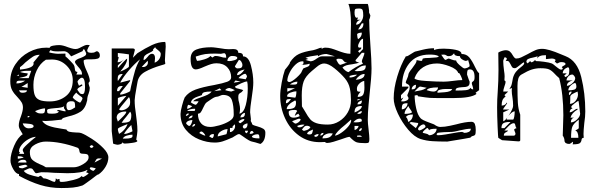

<svg xmlns="http://www.w3.org/2000/svg" viewBox="-20 -716 3050 971"><path d="M528 80Q528 104 513.5 128Q499 152 477 167V166Q473 166 443 190Q436 195 419 207.5Q402 220 397 222Q374 230 349 232.5Q324 235 291 235Q234 235 183.5 219.5Q133 204 76 173V164Q61 164 47 139.5Q33 115 33 96Q33 64 51.5 21Q70 -22 95 -37Q92 -43 83.5 -56.5Q75 -70 75 -82Q75 -101 86 -128Q96 -156 96 -172Q96 -187 89.5 -198Q83 -209 69 -224Q51 -242 41.5 -259.5Q32 -277 32 -305Q32 -352 58 -391Q84 -430 126 -452.5Q168 -475 215 -475L231 -474Q232 -482 248.5 -485Q265 -488 279 -488Q297 -488 324 -477Q327 -476 339.5 -472Q352 -468 362 -468Q372 -468 381.5 -473Q391 -478 393 -479Q411 -489 421 -489L434 -488Q431 -484 427 -476.5Q423 -469 421 -463Q421 -454 426.5 -451.5Q432 -449 442 -449Q455 -449 461 -453Q467 -457 471 -457Q485 -452 485 -435Q485 -423 474 -419.5Q463 -416 444 -416H427Q403 -416 403 -408Q403 -390 419 -356Q434 -324 434 -308Q434 -303 431 -300.5Q428 -298 428 -296Q428 -291 431 -282Q434 -273 434 -272Q434 -258 428 -242Q421 -226 421 -209Q412 -167 387 -151Q362 -135 325 -127Q309 -123 301.5 -120Q294 -117 292 -111Q234 -104 211 -104L193 -105Q204 -87 229.5 -78.5Q255 -70 291 -65Q308 -63 316 -61Q320 -52 331.5 -49.5Q343 -47 363 -46Q384 -46 391 -43Q410 -36 443.5 -14.5Q477 7 502.5 33Q528 59 528 80ZM228 -452Q229 -450 246.5 -447Q264 -444 273 -444L311 -445V-431Q320 -424 334.5 -409Q349 -394 353 -388Q357 -382 358 -372Q359 -362 361 -357.5Q363 -353 372 -352L366 -339H395Q395 -351 389.5 -360Q384 -369 373 -381Q371 -384 365 -391Q359 -398 359 -404Q362 -415 388 -423Q403 -429 409.5 -433.5Q416 -438 416 -446Q415 -447 411.5 -456.5Q408 -466 403 -468L397 -457L340 -431Q337 -434 332 -440.5Q327 -447 320.5 -451.5Q314 -456 305 -457L272 -456Q243 -456 236 -463Q233 -460 231 -456.5Q229 -453 228 -452ZM81 -364Q150 -371 150 -394Q150 -398 149 -400L181 -439Q161 -439 146.5 -429.5Q132 -420 108 -400Q96 -387 81 -376ZM149 -287Q149 -253 155.5 -235.5Q162 -218 179.5 -210.5Q197 -203 231 -203Q280 -203 314 -230.5Q348 -258 348 -310Q348 -353 317 -384Q286 -415 243 -415L212 -414Q182 -395 165.5 -359.5Q149 -324 149 -287ZM120 -345Q120 -335 113 -331.5Q106 -328 93 -325.5Q80 -323 76 -321H125L138 -358Q135 -358 116 -358Q97 -358 81 -352Q89 -349 102 -347Q115 -345 120 -345ZM76 -339 64 -333H76ZM394 -323Q388 -323 380 -315Q372 -307 372 -302Q373 -299 375 -293Q377 -287 379 -283Q383 -283 386.5 -286Q390 -289 395 -289Q395 -287 396 -286Q397 -285 397 -284Q397 -283 384 -276Q371 -269 371 -262Q379 -250 383.5 -245Q388 -240 397 -240Q410 -240 410 -276Q410 -323 394 -323ZM80 -308Q71 -308 67 -305.5Q63 -303 63 -294Q89 -294 107 -308H88ZM120 -272V-296Q115 -293 105 -286.5Q95 -280 88 -277ZM116 -259H76Q80 -251 83.5 -249Q87 -247 95 -247Q103 -247 109.5 -249.5Q116 -252 116 -259ZM382 -233Q380 -235 374 -239.5Q368 -244 366 -248Q348 -230 348 -222Q356 -213 367 -206Q378 -199 384 -197Q387 -197 391.5 -205Q396 -213 397 -216Q398 -221 394 -224.5Q390 -228 382 -233ZM341 -204Q316 -204 316 -182Q316 -159 328 -159Q336 -159 344.5 -163.5Q353 -168 360 -173Q360 -191 357.5 -197.5Q355 -204 341 -204ZM312 -153Q312 -158 307.5 -163Q303 -168 303 -172Q303 -173 305 -179Q295 -171 258 -169Q236 -167 227 -165Q218 -163 218 -157Q218 -145 222.5 -143Q227 -141 244 -141Q277 -141 277 -154H267Q267 -154 273 -160Q280 -160 291.5 -156.5Q303 -153 312 -153ZM208 -168Q190 -168 157 -154Q166 -146 172.5 -144Q179 -142 190 -142Q202 -142 205 -147.5Q208 -153 208 -168ZM120 -122Q126 -122 131 -129H120ZM95 -92Q98 -81 106 -74Q114 -67 125 -67Q150 -67 150 -78Q150 -87 130 -89.5Q110 -92 95 -92ZM81 56 76 62H102Q102 58 98.5 53Q95 48 95 42Q95 35 117 14.5Q139 -6 162 -24Q146 -24 125.5 -13Q105 -2 90.5 15.5Q76 33 76 50Q77 52 78.5 53.5Q80 55 81 56ZM428 80Q428 69 422.5 65.5Q417 62 407 62Q391 62 386.5 58.5Q382 55 381 45Q380 35 372 31Q286 0 211 0Q185 0 158 14.5Q131 29 131 53Q131 80 143 91.5Q155 103 180 114Q199 121 212 130H353Q374 130 401 114Q428 98 428 80ZM434 24Q434 27 437 29.5Q440 32 442 32Q449 32 453 24Q447 18 442 18Q441 19 437.5 21Q434 23 434 24ZM70 74V87Q74 87 82.5 85Q91 83 100 81Q94 76 85.5 75Q77 74 70 74ZM496 86 481 85Q471 85 467 90.5Q463 96 458 106ZM70 106H114Q114 92 98 92Q78 92 70 106ZM95 135Q114 129 120 124Q118 122 114 119.5Q110 117 107 117Q101 118 91.5 120Q82 122 76 124L75 127Q75 135 95 135ZM464 135Q444 130 440 130Q438 130 436 132Q434 134 434 135Q434 139 441 143.5Q448 148 453 148Q456 146 459.5 142Q463 138 464 135ZM428 160 415 155Q422 148 422 145L421 143Q394 160 321 160Q299 160 255 158Q222 155 189 155Q186 155 176.5 157.5Q167 160 162 160Q158 159 153.5 151.5Q149 144 145 139.5Q141 135 131 135Q126 135 100 148Q108 160 128.5 167Q149 174 174 179Q176 177 180 175Q184 173 187 173Q188 173 193 179Q198 185 200 186Q210 186 220 190Q230 194 232 195Q245 202 255 204Q262 203 262 186Q271 192 271 192Q272 192 274 190.5Q276 189 281 189Q281 199 282.5 201.5Q284 204 293 204Q312 204 351.5 194Q391 184 391 173Q391 175 395 177Q399 179 402 179Q407 177 417.5 170Q428 163 428 160Z M650 -471Q662 -471 662 -463Q662 -460 657.5 -445Q653 -430 652 -424L675 -447Q714 -472 748 -488Q782 -504 815 -504Q818 -500 818 -480Q818 -470 816 -448Q814 -424 814 -410Q814 -404 816 -394Q816 -392 808 -389.5Q800 -387 796 -386Q748 -372 714 -353Q680 -334 675 -299L671 -277Q661 -222 661 -209Q661 -178 668 -134Q669 -127 672 -101.5Q675 -76 675 -54Q675 -48 673 -35Q671 -22 669 -10L675 -3Q674 3 649 6.5Q624 10 613 10H610Q606 10 604 8.5Q602 7 601 3Q598 10 589.5 13Q581 16 573 16Q568 15 561.5 13.5Q555 12 552 10L545 -53V-471ZM764 -422Q764 -415 763 -409.5Q762 -404 762 -399Q776 -404 784.5 -416Q793 -428 793 -444Q793 -452 779 -462.5Q765 -473 765 -477Q765 -478 767 -480Q754 -467 754 -466L755 -461Q748 -454 734 -448Q720 -442 713 -435Q706 -428 706 -412Q712 -413 717.5 -418.5Q723 -424 727 -429Q738 -444 748 -444Q764 -444 764 -422ZM588 -354Q602 -359 617 -367.5Q632 -376 632 -380V-441Q623 -443 604 -445Q585 -447 576 -448V-428H580Q580 -421 577.5 -414Q575 -407 575 -401Q592 -401 607 -416L576 -385V-372Q578 -374 598.5 -396.5Q619 -419 623 -419Q623 -394 588 -354ZM638 -255Q642 -274 643 -280Q655 -332 663 -359Q671 -386 688 -416Q661 -394 632.5 -361Q604 -328 588 -299H592L638 -311V-306L588 -244V-237Q600 -238 617 -244.5Q634 -251 638 -255ZM703 -377Q714 -377 721 -383.5Q728 -390 728 -400L727 -409L697 -378ZM575 -317 576 -306 601 -342Q585 -342 580 -336Q575 -330 575 -317ZM572 -255H582L601 -281H595Q572 -281 572 -255ZM576 -219V-181L619 -231H616Q601 -229 588.5 -225Q576 -221 576 -219ZM592 -158Q609 -158 623.5 -169Q638 -180 638 -196V-203Q638 -218 632 -225Q628 -219 610.5 -199Q593 -179 582 -163Q586 -158 592 -158ZM576 -101Q581 -106 593 -117.5Q605 -129 612 -137.5Q619 -146 619 -151L614 -152Q596 -152 583 -144.5Q570 -137 570 -120Q570 -119 576 -101ZM618 -125Q604 -110 595 -95Q624 -95 634 -101.5Q644 -108 644 -133Q644 -145 638 -151Q637 -149 618 -125ZM582 -39Q596 -46 608 -60Q620 -74 625 -89Q620 -86 615 -84.5Q610 -83 606 -81Q576 -69 576 -64Q576 -59 578 -51.5Q580 -44 582 -39ZM607 -39H614Q619 -39 634.5 -45Q650 -51 650 -53L644 -84Q621 -62 607 -39ZM601 -15H614Q650 -15 650 -27V-35Q636 -35 620.5 -30Q605 -25 601 -15Z M1281 -77Q1302 -71 1312 -64.5Q1322 -58 1322 -45Q1322 -2 1297 12Q1266 2 1254 0Q1242 -2 1209 -26Q1192 -38 1190 -38Q1182 -38 1167.5 -28Q1153 -18 1149 -18Q1125 -7 1106 -1Q1087 5 1066 5Q1027 5 987 -11Q947 -27 920 -59.5Q893 -92 893 -140Q893 -153 900.5 -181.5Q908 -210 914 -223Q933 -250 969 -263Q1005 -276 1063 -286Q1109 -295 1129 -302.5Q1149 -310 1149 -325Q1149 -355 1129.5 -375.5Q1110 -396 1075 -396Q1061 -396 1048 -392Q1035 -388 1014 -379Q984 -365 970 -365Q944 -365 944 -418Q944 -454 973 -465.5Q1002 -477 1048 -477Q1057 -477 1071.5 -475Q1086 -473 1093 -472Q1120 -467 1137 -467L1160 -468Q1185 -468 1185 -449Q1197 -449 1203 -445.5Q1209 -442 1209 -431Q1237 -431 1249 -385Q1261 -339 1261 -299Q1261 -272 1253 -222Q1245 -172 1245 -148Q1245 -142 1247 -130.5Q1249 -119 1249 -113L1248 -104L1254 -93Q1254 -87 1260 -84Q1266 -81 1281 -77ZM1095 -429Q1108 -424 1124 -424Q1124 -447 1113 -447Q1109 -447 1104.5 -445.5Q1100 -444 1095 -444L1069 -445Q1036 -445 1018 -442.5Q1000 -440 970 -430Q970 -426 972.5 -418Q975 -410 977 -408Q988 -408 1012.5 -415.5Q1037 -423 1044 -433L1054 -425Q1055 -425 1060 -429Q1065 -433 1069 -433Q1081 -433 1095 -429ZM1180 -423Q1180 -433 1153 -433Q1144 -433 1137 -425.5Q1130 -418 1130 -408L1140 -407Q1150 -407 1165 -411.5Q1180 -416 1180 -423ZM1168 -381Q1168 -378 1172 -374Q1176 -370 1181 -370Q1195 -370 1200.5 -374Q1206 -378 1206 -388Q1206 -395 1200.5 -404Q1195 -413 1188 -413ZM1179 -336Q1198 -336 1217 -365Q1214 -364 1203 -361Q1192 -358 1185.5 -351.5Q1179 -345 1179 -336ZM1220 -343Q1214 -343 1202.5 -335.5Q1191 -328 1186 -321L1223 -315Q1223 -317 1226 -322Q1229 -327 1229 -329Q1229 -333 1225.5 -338Q1222 -343 1220 -343ZM1197 -303 1171 -309 1162 -298ZM1210 -260Q1204 -250 1195 -246Q1190 -243 1187.5 -239Q1185 -235 1185 -223Q1185 -209 1190 -194Q1194 -176 1194 -165Q1194 -155 1191 -141Q1213 -146 1223 -185Q1233 -224 1233 -268Q1233 -294 1230 -304Q1220 -304 1200.5 -295Q1181 -286 1168 -278Q1170 -272 1175.5 -270Q1181 -268 1193 -265.5Q1205 -263 1210 -260ZM1119 -260Q1124 -258 1133.5 -256Q1143 -254 1149 -253Q1152 -254 1158 -256Q1164 -258 1168 -260Q1163 -263 1154 -266.5Q1145 -270 1141 -271Q1135 -271 1128 -268Q1121 -265 1119 -260ZM1091 -269 1063 -255 1100 -260ZM984 -204H957Q961 -210 972.5 -215Q984 -220 997 -224Q1018 -231 1031 -237.5Q1044 -244 1050 -253H1046Q1027 -253 1014.5 -250Q1002 -247 1001 -235Q993 -232 979.5 -227.5Q966 -223 957.5 -216.5Q949 -210 945 -199Q947 -196 957 -191Q967 -186 970 -186Q972 -186 978 -193.5Q984 -201 984 -204ZM1162 -134V-138Q1162 -184 1152.5 -210Q1143 -236 1107 -236Q1102 -236 1092 -231.5Q1082 -227 1078 -227Q1067 -227 1049.5 -215Q1032 -203 1026 -199Q1020 -195 1015.5 -186.5Q1011 -178 1007 -170Q1001 -156 995.5 -148.5Q990 -141 981 -141Q981 -110 997 -92Q1013 -74 1044 -74Q1060 -74 1089 -82Q1118 -90 1140 -103.5Q1162 -117 1162 -134ZM926 -166Q933 -166 940 -170Q947 -174 952 -179Q948 -181 942.5 -183Q937 -185 933 -186Q930 -186 928 -178Q926 -170 926 -166ZM967 -165Q967 -166 962 -166Q953 -166 941.5 -163Q930 -160 927 -155H964Q967 -158 967 -165ZM1196 -122Q1209 -122 1214 -127Q1219 -132 1219 -145Q1211 -145 1203.5 -137.5Q1196 -130 1196 -122ZM920 -133 921 -130Q924 -130 929 -133Q934 -136 934 -138L933 -143Q930 -143 925 -139Q920 -135 920 -133ZM933 -117Q954 -117 954 -132Q941 -132 933 -117ZM1196 -93Q1200 -95 1208 -101.5Q1216 -108 1216 -111Q1216 -114 1212 -114Q1206 -114 1197.5 -109.5Q1189 -105 1186 -100Q1187 -98 1190 -95.5Q1193 -93 1196 -93ZM953 -109Q943 -109 933.5 -105Q924 -101 921 -93Q922 -89 927.5 -84.5Q933 -80 936 -79Q943 -79 948 -91Q953 -103 953 -109ZM1215 -66Q1232 -66 1232 -92Q1226 -92 1217 -87Q1208 -82 1208 -75Q1208 -72 1210.5 -69Q1213 -66 1215 -66ZM967 -89Q954 -89 952 -75Q967 -77 967 -89ZM1169 -78 1168 -87Q1165 -86 1160.5 -81Q1156 -76 1155 -74Q1155 -72 1156 -70.5Q1157 -69 1157 -69H1143V-48Q1153 -48 1161 -57.5Q1169 -67 1169 -78ZM1131 -63Q1115 -63 1098 -52.5Q1081 -42 1081 -26L1124 -37Q1126 -37 1128 -47.5Q1130 -58 1131 -63ZM1234 -55H1219Q1219 -46 1226 -42Q1234 -47 1234 -55ZM1263 -46Q1258 -54 1254 -54Q1249 -54 1246 -49Q1243 -44 1243 -39Q1260 -39 1263 -46ZM1018 -30Q1018 -35 1010.5 -43Q1003 -51 999 -51Q992 -51 988 -43Q992 -41 1002.5 -35.5Q1013 -30 1018 -30ZM1062 -37 1057 -38Q1045 -38 1038 -26Q1051 -18 1053 -18Q1057 -18 1059.5 -24.5Q1062 -31 1062 -37ZM1292 -16Q1292 -25 1290.5 -31Q1289 -37 1282 -37Q1274 -37 1265.5 -34Q1257 -31 1254 -26Q1254 -16 1292 -16Z M1849 -239Q1848 -228 1844 -187Q1840 -146 1840 -110Q1840 -94 1844 -62Q1848 -28 1848 -13Q1848 0 1845 4Q1842 8 1829 8Q1795 8 1782 3Q1769 -2 1748 -24Q1739 -24 1704 -11Q1686 -5 1666.5 1Q1647 7 1634 7Q1627 7 1624 2Q1616 3 1598 3Q1538 3 1492.5 -30Q1447 -63 1422 -117Q1397 -171 1397 -231Q1397 -258 1404.5 -298Q1412 -338 1421 -363Q1427 -370 1435 -380.5Q1443 -391 1446 -397V-400Q1466 -431 1492 -443Q1518 -455 1563 -462Q1569 -463 1574 -465Q1579 -467 1583 -468Q1599 -475 1607 -475V-468Q1613 -475 1626 -475Q1641 -475 1655 -471Q1669 -467 1690 -459Q1705 -453 1721.5 -448.5Q1738 -444 1752 -444L1754 -556L1755 -593Q1755 -665 1742 -696H1840Q1842 -692 1844 -680.5Q1846 -669 1847 -659Q1846 -658 1846 -656Q1846 -653 1849 -647Q1852 -641 1853 -638Q1853 -635 1851.5 -628.5Q1850 -622 1847 -616Q1847 -575 1853 -491Q1859 -411 1859 -370Q1859 -327 1849 -239ZM1773 -653Q1773 -626 1785 -626L1791 -628L1786 -616H1804Q1794 -614 1787.5 -607Q1781 -600 1781 -591Q1796 -591 1806.5 -606.5Q1817 -622 1817 -638Q1817 -656 1814 -664.5Q1811 -673 1796 -673Q1781 -673 1777 -670Q1773 -667 1773 -653ZM1818 -598H1810L1791 -567Q1818 -567 1818 -598ZM1791 -518Q1810 -529 1810 -551Q1801 -551 1793.5 -548.5Q1786 -546 1786 -542Q1786 -537 1787.5 -528.5Q1789 -520 1791 -518ZM1807 -476Q1807 -470 1805.5 -468Q1804 -466 1799.5 -464Q1795 -462 1791 -456L1798 -449L1816 -468V-520Q1808 -520 1799.5 -506Q1791 -492 1791 -483Q1791 -475 1798 -475ZM1761 -391Q1744 -389 1733 -386Q1722 -383 1712 -375Q1716 -368 1725 -360.5Q1734 -353 1742 -351Q1779 -379 1816 -394Q1814 -396 1812 -399.5Q1810 -403 1810 -406Q1810 -411 1816.5 -426Q1823 -441 1823 -449H1810L1779 -413L1778 -409Q1778 -406 1785 -403Q1792 -400 1798 -400Q1787 -395 1761 -391ZM1539 -418 1525 -413Q1531 -411 1538 -409Q1545 -407 1550 -406Q1564 -406 1582 -420Q1584 -421 1591.5 -426Q1599 -431 1607 -431H1674Q1667 -433 1654 -437Q1641 -441 1631 -443Q1620 -443 1608 -440Q1596 -437 1588 -431V-437Q1542 -431 1525 -424ZM1681 -413Q1683 -408 1689.5 -398Q1696 -388 1702 -388L1736 -400Q1727 -400 1724 -402Q1721 -404 1717 -409Q1714 -414 1709.5 -416.5Q1705 -419 1692 -419Q1682 -419 1681 -413ZM1433 -307Q1433 -306 1436.5 -303.5Q1440 -301 1443 -301Q1455 -301 1480 -323.5Q1505 -346 1507 -357L1514 -370Q1517 -372 1526.5 -375Q1536 -378 1541 -381.5Q1546 -385 1546 -391L1545 -394Q1530 -388 1501 -388Q1509 -388 1512 -391Q1515 -394 1515 -400Q1515 -404 1514 -405Q1513 -406 1509 -406Q1492 -406 1474 -389Q1456 -372 1444.5 -348.5Q1433 -325 1433 -307ZM1523 -152Q1538 -125 1549 -112.5Q1560 -100 1580.5 -93Q1601 -86 1638 -86Q1669 -86 1696 -103Q1723 -120 1739 -148Q1755 -176 1755 -208Q1755 -240 1749.5 -268Q1744 -296 1724 -320Q1702 -346 1671.5 -370.5Q1641 -395 1619 -395Q1602 -395 1581 -377Q1560 -359 1557 -357Q1525 -330 1515.5 -303.5Q1506 -277 1506 -233L1507 -178ZM1830 -385Q1814 -385 1802 -378.5Q1790 -372 1773 -357L1786 -356Q1808 -356 1819 -361Q1830 -366 1830 -385ZM1824 -342Q1811 -342 1799 -333.5Q1787 -325 1779 -313Q1795 -313 1809.5 -319.5Q1824 -326 1824 -342ZM1748 -324Q1772 -324 1786 -338H1779Q1772 -338 1760.5 -335.5Q1749 -333 1748 -332ZM1823 -273 1822 -307Q1808 -304 1796.5 -292.5Q1785 -281 1785 -267Q1785 -257 1788 -254.5Q1791 -252 1804 -252Q1789 -237 1789 -226Q1811 -226 1817 -238Q1823 -250 1823 -273ZM1446 -289 1461 -288H1465Q1475 -288 1479.5 -290.5Q1484 -293 1484 -303Q1465 -303 1446 -289ZM1433 -270V-252L1472 -270ZM1432 -230 1433 -227 1472 -222Q1475 -222 1477 -232Q1479 -242 1479 -254Q1465 -254 1448.5 -247.5Q1432 -241 1432 -230ZM1426 -194Q1435 -194 1442.5 -203.5Q1450 -213 1452 -215H1443Q1432 -215 1429 -210.5Q1426 -206 1426 -194ZM1804 -215H1798Q1793 -215 1790 -214Q1787 -213 1786 -208Q1790 -208 1804 -215ZM1430 -164Q1454 -164 1465.5 -170Q1477 -176 1477 -197Q1477 -207 1472 -208Q1430 -186 1430 -164ZM1810 -208Q1802 -206 1795 -201Q1788 -196 1788 -188Q1800 -188 1805 -191.5Q1810 -195 1810 -208ZM1810 -180Q1791 -180 1782 -173.5Q1773 -167 1773 -147Q1776 -148 1786 -153Q1796 -158 1803 -165Q1810 -172 1810 -180ZM1464 -121Q1482 -121 1496 -129L1489 -141Q1474 -135 1472 -129L1471 -132Q1472 -135 1475.5 -142.5Q1479 -150 1483 -154Q1481 -160 1470 -160Q1440 -160 1440 -150Q1440 -121 1464 -121ZM1810 -154Q1799 -154 1786 -141L1794 -140Q1810 -140 1810 -154ZM1473 -91Q1481 -91 1489.5 -97.5Q1498 -104 1501 -111Q1498 -116 1493 -116Q1489 -116 1476.5 -110.5Q1464 -105 1457 -103Q1460 -100 1465 -96Q1470 -92 1473 -91ZM1810 -103Q1810 -111 1807.5 -113.5Q1805 -116 1798 -116Q1783 -116 1767 -98L1779 -97Q1787 -97 1794.5 -98Q1802 -99 1810 -103ZM1756 -107 1755 -111Q1749 -105 1726 -85Q1680 -49 1674 -30Q1686 -31 1706 -44.5Q1726 -58 1741 -76Q1756 -94 1756 -107ZM1496 -72Q1502 -72 1509 -76Q1516 -80 1520 -86H1515Q1498 -86 1483 -79Q1485 -74 1487.5 -73Q1490 -72 1496 -72ZM1517 -54Q1518 -54 1531 -58Q1544 -62 1550 -73Q1542 -80 1532 -80Q1525 -80 1521 -77Q1517 -74 1513 -68.5Q1509 -63 1507 -61Q1511 -56 1517 -54ZM1793 -79H1773V-59Q1780 -59 1786.5 -65.5Q1793 -72 1793 -79ZM1810 -68Q1804 -68 1800 -64Q1796 -60 1796 -53Q1810 -53 1810 -68ZM1563 -61Q1562 -60 1549.5 -55Q1537 -50 1533 -41Q1534 -36 1546 -36Q1555 -36 1558 -41.5Q1561 -47 1563 -61ZM1600 -30Q1607 -31 1611.5 -34.5Q1616 -38 1616 -44Q1601 -44 1600 -30ZM1663 -41 1649 -42Q1637 -42 1624 -35Q1611 -28 1611 -16Q1632 -16 1644 -21Q1656 -26 1663 -41ZM1591 -38Q1584 -38 1579 -36Q1574 -34 1569 -30Q1569 -28 1571 -26Q1573 -24 1576 -24Q1582 -24 1586.5 -28Q1591 -32 1591 -38ZM1810 -24Q1808 -31 1797 -31L1786 -30V-24Z M2033 -432 2035 -431Q2041 -431 2060 -444Q2078 -456 2083 -456Q2090 -458 2119.5 -465Q2149 -472 2175 -472V-463Q2189 -468 2200.5 -469Q2212 -470 2224 -470Q2255 -470 2284.5 -464Q2314 -458 2314 -443Q2339 -443 2353.5 -425.5Q2368 -408 2382 -378Q2387 -367 2392.5 -358Q2398 -349 2403 -346V-260L2385 -247L2390 -241Q2363 -220 2272 -220H2220Q2170 -220 2154.5 -221Q2139 -222 2094 -229Q2093 -235 2088 -235Q2086 -235 2083 -234Q2080 -233 2077 -233Q2077 -204 2084.5 -169Q2092 -134 2107 -118Q2115 -109 2151 -96Q2169 -90 2175 -87Q2193 -74 2206 -74Q2229 -74 2256 -80Q2283 -86 2287 -87Q2335 -100 2364 -100Q2377 -100 2381.5 -88.5Q2386 -77 2386 -59Q2386 -40 2383 -35Q2380 -30 2372 -28.5Q2364 -27 2359 -20Q2353 -18 2242 0Q2200 0 2167.5 -2Q2135 -4 2107 -13Q2076 -23 2044.5 -60Q2013 -97 1992 -142Q1971 -187 1971 -219Q1971 -269 1989 -329Q2007 -389 2033 -432ZM2329 -370Q2335 -370 2345 -374Q2355 -378 2355 -383Q2355 -389 2351 -400.5Q2347 -412 2347 -414Q2347 -411 2342.5 -409.5Q2338 -408 2335 -408Q2327 -409 2316.5 -416Q2306 -423 2306 -432Q2277 -432 2277 -446Q2275 -446 2269 -439Q2263 -432 2247 -432Q2242 -432 2237 -436Q2232 -440 2224 -440L2211 -439Q2213 -438 2220.5 -426Q2228 -414 2233 -413Q2235 -413 2240.5 -416.5Q2246 -420 2250 -420Q2254 -419 2265 -414.5Q2276 -410 2287 -410Q2287 -402 2305 -386Q2323 -370 2329 -370ZM2018 -203Q2027 -203 2036.5 -207.5Q2046 -212 2046 -220Q2046 -222 2043 -226.5Q2040 -231 2040 -235Q2042 -242 2047 -252.5Q2052 -263 2052 -274Q2052 -282 2048.5 -285.5Q2045 -289 2038.5 -292Q2032 -295 2032 -299Q2032 -303 2038.5 -317.5Q2045 -332 2045 -337Q2045 -347 2064 -370Q2075 -385 2081 -394Q2087 -403 2087 -412Q2091 -412 2098 -410Q2105 -408 2112 -408Q2115 -408 2116 -413.5Q2117 -419 2119 -420Q2127 -423 2151 -423Q2174 -424 2186 -425.5Q2198 -427 2199 -432Q2188 -437 2178 -438.5Q2168 -440 2152 -440Q2084 -440 2048.5 -394Q2013 -348 2013 -278H2045V-272L2008 -235V-216L2020 -223L2008 -204ZM2224 -303Q2242 -303 2272 -307Q2300 -311 2318 -311Q2318 -316 2311 -331.5Q2304 -347 2300 -347L2298 -346Q2291 -367 2253.5 -381Q2216 -395 2190 -395Q2150 -395 2120 -376Q2090 -357 2076 -320Q2081 -310 2134.5 -306.5Q2188 -303 2224 -303ZM2316 -275Q2300 -274 2292 -271Q2284 -268 2284 -258Q2317 -258 2336 -260Q2355 -262 2359 -272Q2364 -264 2373 -264Q2373 -272 2369.5 -281.5Q2366 -291 2366 -296Q2366 -300 2370.5 -303Q2375 -306 2377.5 -310Q2380 -314 2380 -326Q2380 -365 2357 -365Q2347 -365 2344.5 -359.5Q2342 -354 2342 -339Q2353 -306 2355 -303V-299Q2355 -284 2345 -279.5Q2335 -275 2316 -275ZM2062 -264Q2075 -264 2079.5 -269Q2084 -274 2084 -287Q2075 -287 2068.5 -280Q2062 -273 2062 -264ZM2076 -253 2097 -257Q2099 -257 2110.5 -259.5Q2122 -262 2138 -272Q2135 -273 2107 -278H2103Q2101 -278 2091.5 -269Q2082 -260 2076 -253ZM2173 -253Q2182 -253 2188.5 -259Q2195 -265 2195 -274Q2145 -274 2138 -260Q2158 -253 2173 -253ZM2233 -266Q2219 -266 2205.5 -262.5Q2192 -259 2192 -250L2193 -247Q2195 -247 2228.5 -249.5Q2262 -252 2267 -266H2239ZM2012 -163Q2024 -163 2032.5 -172.5Q2041 -182 2041 -194Q2022 -194 2017 -188.5Q2012 -183 2012 -163ZM2026 -140Q2055 -140 2064 -148Q2061 -155 2054 -164.5Q2047 -174 2045 -180Q2043 -177 2034.5 -164.5Q2026 -152 2026 -140ZM2045 -99Q2068 -111 2068 -137Q2040 -137 2033 -124Q2038 -121 2041 -112.5Q2044 -104 2045 -99ZM2095 -91 2094 -94 2058 -99 2051 -94 2083 -68Q2095 -86 2095 -91ZM2101 -56Q2110 -58 2121 -65Q2132 -72 2132 -75Q2132 -80 2128.5 -83.5Q2125 -87 2123 -87Q2114 -87 2104 -78.5Q2094 -70 2094 -62Q2095 -60 2097 -58.5Q2099 -57 2101 -56ZM2144 -37Q2149 -32 2150 -32Q2165 -32 2176.5 -41.5Q2188 -51 2188 -65Q2150 -65 2150 -56Q2150 -59 2146.5 -64Q2143 -69 2141 -69Q2139 -69 2128.5 -59.5Q2118 -50 2118 -47L2119 -44Q2141 -39 2144 -37ZM2193 -32Q2210 -32 2233 -36Q2256 -40 2262 -41Q2304 -49 2317 -49L2329 -44Q2341 -44 2351 -49Q2361 -54 2361 -65Q2341 -65 2307 -57Q2302 -56 2290 -53Q2278 -50 2267 -49Q2247 -49 2224.5 -47.5Q2202 -46 2193 -44L2187 -37Q2192 -32 2193 -32Z M2826 -30 2827 -64Q2829 -110 2829 -133Q2829 -240 2808 -321Q2794 -333 2784 -344Q2770 -359 2757 -365Q2744 -371 2713 -371Q2691 -371 2670 -364.5Q2649 -358 2617 -339Q2605 -332 2601 -317.5Q2597 -303 2597 -281Q2597 -227 2599 -195.5Q2601 -164 2611 -136V-7Q2611 -1 2602 -1Q2572 -3 2547 -5Q2522 -7 2519 -7L2500 -19Q2499 -20 2496.5 -75Q2494 -130 2494 -173Q2494 -214 2497 -250Q2501 -308 2501 -361L2500 -450Q2507 -455 2518.5 -458.5Q2530 -462 2537 -462Q2551 -462 2559 -455Q2567 -448 2574 -435Q2583 -420 2590 -420Q2603 -420 2615 -425.5Q2627 -431 2648 -442Q2673 -456 2688.5 -462.5Q2704 -469 2722 -469Q2753 -469 2818 -441L2840 -432Q2899 -409 2919.5 -326.5Q2940 -244 2940 -152Q2940 -126 2935 -94Q2931 -56 2931 -38Q2931 -25 2932 -19Q2922 -19 2921 -9Q2920 1 2913 7.5Q2906 14 2876 14Q2878 8 2878 3Q2878 1 2877 1Q2875 2 2869.5 6.5Q2864 11 2859 12Q2848 12 2840 7L2835 -1Q2835 -18 2826 -30ZM2771 -395Q2775 -394 2790 -381Q2792 -380 2801.5 -372Q2811 -364 2818 -364Q2826 -364 2826 -371L2821 -376Q2823 -380 2831.5 -384Q2840 -388 2840 -392Q2840 -402 2818 -402Q2811 -402 2805.5 -398.5Q2800 -395 2796 -395Q2791 -402 2787 -402L2785 -401L2790 -413Q2783 -420 2770 -420Q2764 -420 2755 -418.5Q2746 -417 2741 -417V-437Q2703 -437 2698 -420V-432Q2694 -429 2686 -427.5Q2678 -426 2676 -425Q2659 -422 2650.5 -417.5Q2642 -413 2642 -402Q2642 -401 2645 -399Q2648 -397 2648 -395L2661 -407Q2661 -407 2667 -401H2670Q2673 -402 2679 -406Q2685 -410 2685 -413L2691 -407Q2706 -407 2732 -403.5Q2758 -400 2771 -395ZM2575 -181Q2575 -194 2574 -203.5Q2573 -213 2572 -220Q2568 -244 2568 -258Q2568 -266 2569 -271L2556 -266Q2563 -276 2565.5 -282.5Q2568 -289 2570 -300L2574 -321Q2579 -340 2589.5 -353Q2600 -366 2615 -377Q2631 -389 2631 -396Q2631 -399 2630 -401Q2623 -399 2607 -385Q2605 -384 2597 -377.5Q2589 -371 2584 -371Q2575 -371 2571 -375.5Q2567 -380 2562 -391Q2558 -399 2554.5 -403.5Q2551 -408 2544 -408Q2540 -408 2537 -407Q2539 -409 2541 -413Q2543 -417 2543 -420Q2543 -423 2538.5 -424.5Q2534 -426 2533 -427Q2532 -427 2528.5 -419Q2525 -411 2525 -407Q2525 -389 2529 -359Q2532 -341 2532 -330L2531 -309Q2533 -309 2535 -306.5Q2537 -304 2537 -303Q2537 -295 2531 -279Q2525 -261 2525 -253H2550L2531 -235L2537 -228Q2525 -219 2521 -209Q2517 -199 2517 -182Q2536 -182 2543 -198Q2543 -194 2545 -194Q2545 -193 2534.5 -179Q2524 -165 2524 -162H2556L2525 -148V-103Q2534 -103 2554.5 -135Q2575 -167 2575 -181ZM2859 -358V-362Q2859 -375 2852 -376Q2826 -366 2826 -345H2846L2833 -333L2840 -326Q2853 -332 2856 -338.5Q2859 -345 2859 -358ZM2847 -282Q2860 -282 2874.5 -295Q2889 -308 2889 -321Q2889 -325 2884 -332Q2879 -339 2874 -339Q2863 -339 2854 -329.5Q2845 -320 2845 -309H2877Q2865 -307 2856 -300Q2847 -293 2847 -282ZM2854 -259Q2872 -259 2883.5 -262.5Q2895 -266 2895 -278Q2895 -283 2894 -287.5Q2893 -292 2889 -297Q2876 -293 2865 -282Q2854 -271 2854 -259ZM2857 -241 2858 -235Q2862 -236 2866 -241.5Q2870 -247 2871 -250L2870 -253Q2857 -253 2857 -241ZM2864 -212Q2864 -197 2862 -191Q2879 -191 2891 -206Q2903 -221 2903 -239L2901 -253Q2886 -247 2875 -240.5Q2864 -234 2864 -226ZM2867 -97Q2883 -97 2898.5 -112Q2914 -127 2914 -142Q2914 -146 2913 -148Q2907 -206 2905 -206Q2903 -206 2886 -193.5Q2869 -181 2869 -175Q2869 -173 2872 -170Q2875 -167 2877 -167Q2869 -167 2865 -161Q2861 -155 2861 -148Q2871 -148 2883 -158Q2893 -166 2901 -166V-162Q2872 -146 2865 -121H2883Q2867 -117 2867 -97ZM2542 -111H2574Q2578 -111 2580.5 -124.5Q2583 -138 2583 -153Q2573 -153 2557.5 -137Q2542 -121 2542 -111ZM2868 -19H2905Q2905 -51 2889 -56Q2892 -57 2899.5 -61.5Q2907 -66 2907 -68V-111Q2880 -91 2874 -74Q2868 -57 2868 -19ZM2516 -68H2531L2562 -99H2556Q2536 -99 2526 -93Q2516 -87 2516 -68ZM2528 -30H2581Q2583 -31 2585 -34Q2587 -37 2587 -39Q2587 -43 2583.5 -50.5Q2580 -58 2580 -60Q2580 -62 2585 -65Q2590 -68 2593 -68Q2589 -70 2587.5 -77Q2586 -84 2584.5 -88.5Q2583 -93 2578 -93Q2566 -93 2549.5 -75.5Q2533 -58 2531 -56H2550Q2547 -51 2540.5 -48Q2534 -45 2531 -41.5Q2528 -38 2528 -30Z"/></svg>

Font: Cabin Sketch
Style: Regular
Weight: 400
Version: Version 1.100